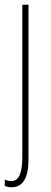

<svg xmlns="http://www.w3.org/2000/svg" viewBox="-22 -547 214 809"><path d="M-2 236V209Q10 216 25 216Q50 216 61 190.5Q72 165 72 115V-527H98V125Q98 242 27 242Q10 242 -2 236Z"/></svg>

Font: Noto Sans Display Thin Cond
Style: Regular
Weight: 250
Width: 3
Designer: Monotype Design team
Foundry: Monotype Imaging Inc.
Version: Version 1.000